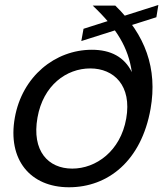

<svg xmlns="http://www.w3.org/2000/svg" viewBox="-20 -763 678 791"><path d="M324.1 -644.4 315 -593.9 624.2 -692 632.4 -742.5ZM358.6 -558C206.7 -558 71.4 -448 41.1 -278.4C10.1 -105.4 104.5 8.5 264.2 8.5C424.5 8.5 562.3 -99.5 600.3 -314.6C629.6 -480.8 578.5 -620.1 454.9 -740H361.9C461.9 -645.3 508.7 -566.4 523.1 -465.8C492.7 -528 436.4 -558 358.6 -558ZM277.8 -68.4C178.1 -68.4 110.2 -141.5 134.4 -278.4C157.8 -411.8 253.7 -481.1 351.9 -481.1C449.1 -481.1 524 -410.5 500 -274.5C476.3 -140 375.2 -68.4 277.8 -68.4Z"/></svg>

Font: Poppins Devanagari Thin
Style: Italic
Weight: 100
Italic angle: -10°
Designer: Ninad Kale (Devanagari), Jonny Pinhorn (Latin)
Foundry: Indian Type Foundry
Version: 4.005